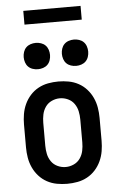

<svg xmlns="http://www.w3.org/2000/svg" viewBox="-61 -953 622 1002"><g transform="rotate(-5 250.0 -451.5)"><path d="M250 8Q223 8 196 3Q169 -2 145 -15Q121 -28 102.5 -48.5Q84 -69 72.5 -94Q61 -119 56.5 -146Q52 -173 52 -200V-320Q52 -347 56.5 -374Q61 -401 72.5 -426Q84 -451 102.5 -471.5Q121 -492 145 -505Q169 -518 196 -523Q223 -528 250 -528Q277 -528 304 -523Q331 -518 355 -505Q379 -492 397.5 -471.5Q416 -451 427.5 -426Q439 -401 443.5 -374Q448 -347 448 -320V-200Q448 -173 443.5 -146Q439 -119 427.5 -94Q416 -69 397.5 -48.5Q379 -28 355 -15Q331 -2 304 3Q277 8 250 8ZM250 -80Q272 -80 292.5 -89.5Q313 -99 325.5 -117Q338 -135 342.5 -156.5Q347 -178 347 -200V-320Q347 -342 342.5 -363.5Q338 -385 325.5 -403Q313 -421 292.5 -430.5Q272 -440 250 -440Q228 -440 207.5 -430.5Q187 -421 174.5 -403Q162 -385 157.5 -363.5Q153 -342 153 -320V-200Q153 -178 157.5 -156.5Q162 -135 174.5 -117Q187 -99 207.5 -89.5Q228 -80 250 -80ZM350 -601Q336 -601 322.5 -605.5Q309 -610 299.5 -619.5Q290 -629 285.5 -642.5Q281 -656 281 -670Q281 -684 285.5 -697.5Q290 -711 299.5 -720.5Q309 -730 322.5 -734.5Q336 -739 350 -739Q364 -739 377.5 -734.5Q391 -730 400.5 -720.5Q410 -711 414.5 -697.5Q419 -684 419 -670Q419 -656 414.5 -642.5Q410 -629 400.5 -619.5Q391 -610 377.5 -605.5Q364 -601 350 -601ZM150 -601Q136 -601 122.5 -605.5Q109 -610 99.5 -619.5Q90 -629 85.5 -642.5Q81 -656 81 -670Q81 -684 85.5 -697.5Q90 -711 99.5 -720.5Q109 -730 122.5 -734.5Q136 -739 150 -739Q164 -739 177.5 -734.5Q191 -730 200.5 -720.5Q210 -711 214.5 -697.5Q219 -684 219 -670Q219 -656 214.5 -642.5Q210 -629 200.5 -619.5Q191 -610 177.5 -605.5Q164 -601 150 -601ZM100 -839V-911H400V-839Z"/></g></svg>

Font: Iosevka Curly Semibold
Style: Regular
Weight: 600
Monospace: yes
Designer: Belleve Invis
Foundry: Belleve Invis
Version: Version 22.1.2; ttfautohint (v1.8.4)